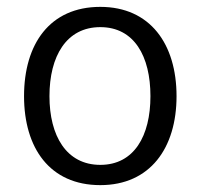

<svg xmlns="http://www.w3.org/2000/svg" viewBox="-20 -532 584 559"><path d="M272 7C417 7 494 -101 494 -252C494 -404 417 -512 272 -512C125 -512 50 -404 50 -252C50 -101 125 7 272 7ZM124 -252C124 -368 173 -453 272 -453C371 -453 418 -368 418 -252C418 -137 371 -52 272 -52C173 -52 124 -137 124 -252Z"/></svg>

Font: All Genders v4 Light
Style: Regular
Weight: 300
Designer: Rassam Alawdi
Foundry: Rassam Art
Version: Version 3.100;FEAKit 1.0